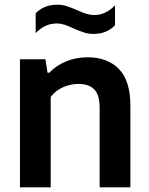

<svg xmlns="http://www.w3.org/2000/svg" viewBox="-20 -798 636 818"><path d="M65 -545.5H173.5L182.5 -488H189.5Q220.5 -520 262.8 -537Q305 -554 353 -554Q437.5 -554 486.5 -504.2Q535.5 -454.5 535.5 -347V0H404.5V-339.5Q404.5 -394 381.5 -417.2Q358.5 -440.5 314.5 -440.5Q281.5 -440.5 249.5 -426.8Q217.5 -413 196 -385.5V0H65ZM293 -677Q270.5 -687.5 254.5 -692.8Q238.5 -698 222.5 -698Q196.5 -698 175 -688.2Q153.5 -678.5 132 -657V-741.5Q150 -760 172.8 -769Q195.5 -778 225 -778Q245.5 -778 264 -772Q282.5 -766 309 -754.5Q332.5 -744 348.2 -739Q364 -734 379.5 -734Q406 -734 427.2 -743.8Q448.5 -753.5 470 -775V-690.5Q452 -671.5 429.2 -662.5Q406.5 -653.5 377 -653.5Q356.5 -653.5 338 -659.5Q319.5 -665.5 293 -677Z"/></svg>

Font: Encode Sans SemiBold
Style: Regular
Weight: 600
Designer: Multiple Designers
Foundry: Impallari Type
Version: Version 2.000